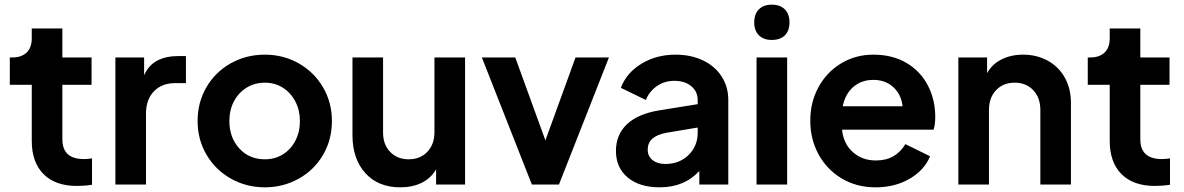

<svg xmlns="http://www.w3.org/2000/svg" viewBox="-20 -790 5068 822"><path d="M116 -187V-427H22V-544H32Q72 -544 94 -565Q116 -586 116 -626V-668H247V-544H372V-427H247V-194Q247 -109 339 -109Q355 -109 374 -112V1Q342 6 309 6Q217 6 166.5 -44.5Q116 -95 116 -187Z M474 -544H597V-468Q617 -512 654 -531Q691 -550 744 -550H776V-434H729Q673 -434 639 -399Q605 -364 605 -303V0H474Z M826 -272Q826 -352 864 -417Q902 -482 968 -519Q1034 -556 1114 -556Q1193 -556 1258.5 -519Q1324 -482 1362.5 -417Q1401 -352 1401 -272Q1401 -191 1362.5 -126Q1324 -61 1258 -24.5Q1192 12 1114 12Q1035 12 969 -25Q903 -62 864.5 -127Q826 -192 826 -272ZM1114 -108Q1157 -108 1191 -129Q1225 -150 1244.5 -187.5Q1264 -225 1264 -272Q1264 -318 1244.5 -355.5Q1225 -393 1191 -414.5Q1157 -436 1114 -436Q1070 -436 1035.5 -414.5Q1001 -393 981.5 -356Q962 -319 962 -272Q962 -201 1004.5 -154.5Q1047 -108 1114 -108Z M1489 -211V-544H1620V-222Q1620 -171 1650.5 -139.5Q1681 -108 1730 -108Q1779 -108 1809.5 -140Q1840 -172 1840 -225V-544H1971V0H1847V-65Q1825 -27 1785.5 -7.5Q1746 12 1694 12Q1599 12 1544 -49Q1489 -110 1489 -211Z M2043 -544H2186L2315 -189L2444 -544H2587L2373 0H2257Z M2617 -144Q2617 -213 2664 -258Q2711 -303 2805 -318L2967 -344V-362Q2967 -398 2939.5 -421Q2912 -444 2867 -444Q2825 -444 2792.5 -421.5Q2760 -399 2745 -362L2638 -414Q2662 -478 2726 -517Q2790 -556 2872 -556Q2938 -556 2989.5 -531.5Q3041 -507 3069.5 -462.5Q3098 -418 3098 -362V0H2974V-58Q2910 12 2804 12Q2718 12 2667.5 -30Q2617 -72 2617 -144ZM2828 -88Q2889 -88 2928 -126.5Q2967 -165 2967 -222V-244L2830 -221Q2791 -213 2772 -195.5Q2753 -178 2753 -149Q2753 -121 2774 -104.5Q2795 -88 2828 -88Z M3219 -544H3350V0H3219ZM3284 -770Q3320 -770 3340 -750Q3360 -730 3360 -694Q3360 -659 3340.5 -639Q3321 -619 3284 -619Q3249 -619 3229 -639Q3209 -659 3209 -694Q3209 -730 3229 -750Q3249 -770 3284 -770Z M3449 -273Q3449 -353 3484.5 -417.5Q3520 -482 3581.5 -519Q3643 -556 3719 -556Q3801 -556 3861 -520.5Q3921 -485 3952.5 -424Q3984 -363 3984 -290Q3984 -256 3977 -235H3585Q3591 -175 3631 -139Q3671 -103 3730 -103Q3774 -103 3805.5 -121.5Q3837 -140 3856 -173L3962 -121Q3937 -61 3874 -24.5Q3811 12 3729 12Q3647 12 3583.5 -26Q3520 -64 3484.5 -129Q3449 -194 3449 -273ZM3844 -335Q3839 -385 3805 -416.5Q3771 -448 3719 -448Q3669 -448 3634 -418.5Q3599 -389 3588 -335Z M4083 -544H4206V-477Q4227 -515 4267.5 -535.5Q4308 -556 4360 -556Q4419 -556 4466 -530Q4513 -504 4539 -457Q4565 -410 4565 -350V0H4434V-319Q4434 -372 4403.5 -404Q4373 -436 4324 -436Q4275 -436 4244.5 -404Q4214 -372 4214 -319V0H4083Z M4731 -187V-427H4637V-544H4647Q4687 -544 4709 -565Q4731 -586 4731 -626V-668H4862V-544H4987V-427H4862V-194Q4862 -109 4954 -109Q4970 -109 4989 -112V1Q4957 6 4924 6Q4832 6 4781.5 -44.5Q4731 -95 4731 -187Z"/></svg>

Font: Eudoxus Sans
Style: Bold
Weight: 700
Designer: Stijn de Vries
Foundry: tokotype
Version: Version 2.005